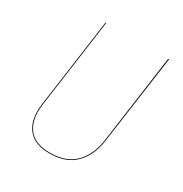

<svg xmlns="http://www.w3.org/2000/svg" viewBox="-161 -804 893 936"><g transform="rotate(30 285.0 -335.5)"><path d="M453 -181Q442 -96 391 -43.5Q340 9 248 9Q168 9 130.5 -31.5Q93 -72 93 -141Q93 -161 96 -182L165 -680H169L100 -182Q97 -161 97 -141Q97 -74 133 -34.5Q169 5 248 5Q339 5 388.5 -46.5Q438 -98 449 -182L518 -680H523Z"/></g></svg>

Font: Fira Sans Condensed Four
Style: Italic
Weight: 100
Width: 3
Italic angle: -8°
Designer: bBox Type GmbH & Carrois Corporate GbR & Edenspiekermann AG
Foundry: bBox Type GmbH & Carrois Corporate GbR & Edenspiekermann AG
Version: Version 4.301